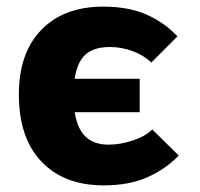

<svg xmlns="http://www.w3.org/2000/svg" viewBox="-20 -540 603 580"><path d="M293 20Q174 20 105.5 -51.5Q37 -123 37 -255Q37 -380 105 -450Q173 -520 292 -520Q368 -520 422.5 -496Q477 -472 516 -430L437 -351Q416 -372 382 -385Q348 -398 312 -398Q251 -398 226.5 -362Q202 -326 202 -252Q202 -177 227.5 -140Q253 -103 308 -103Q343 -103 381 -115.5Q419 -128 440 -149L520 -70Q480 -29 425 -4.5Q370 20 293 20ZM402 -201H131V-302H402Z"/></svg>

Font: Moderustic
Style: Bold
Weight: 700
Designer: Tural Alisoy
Foundry: TAFT Foundry
Version: Version 2.120